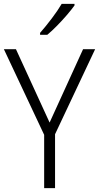

<svg xmlns="http://www.w3.org/2000/svg" viewBox="-20 -967 509 987"><path d="M235 -337 407 -714H469L263 -277V0H207V-274L0 -714H62ZM363 -939Q348 -918 324 -890Q300 -862 273 -834.5Q246 -807 223 -788H186V-798Q215 -831 246 -872Q277 -913 297 -947H363Z"/></svg>

Font: Noto Sans Tamil SemiCondensed Light
Style: Regular
Weight: 300
Width: 4
Designer: Jelle Bosma - Monotype Design Team
Foundry: Monotype Imaging Inc.
Version: Version 2.004; ttfautohint (v1.8.4.7-5d5b)